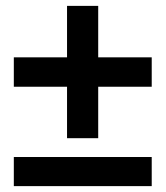

<svg xmlns="http://www.w3.org/2000/svg" viewBox="-20 -644 563 653"><path d="M27 -349V-449H496V-349ZM208 -174V-624H314V-174ZM27 -11V-110H496V-11Z"/></svg>

Font: Mozilla Text ExtraLight
Style: Regular
Weight: 200
Designer: Studio DRAMA
Foundry: Studio DRAMA
Version: Version 1.000